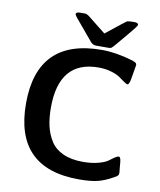

<svg xmlns="http://www.w3.org/2000/svg" viewBox="-98 -980 899 1080"><g transform="rotate(10 351.5 -440.0)"><path d="M429.2 -716.8Q510.3 -716.8 606.9 -688Q624 -682.1 629.9 -675.8Q632.8 -669.9 632.8 -666Q632.8 -662.1 618.2 -580.1Q612.3 -551.3 603 -550.8Q598.1 -550.8 583.5 -560.8Q568.8 -570.8 551.5 -583.5Q534.2 -596.2 500.5 -606.2Q466.8 -616.2 428.2 -616.2Q202.1 -616.2 202.1 -348.1Q202.1 -289.1 212.6 -242.9Q223.1 -196.8 247.6 -158.4Q272 -120.1 318.6 -99.1Q365.2 -78.1 432.1 -78.1Q481 -78.1 518.6 -88.1Q556.2 -98.1 572.5 -110.1Q588.9 -122.1 603 -132.1Q617.2 -142.1 626 -142.1Q627.9 -142.1 629.4 -141.6Q630.9 -141.1 632.3 -139.6Q633.8 -138.2 634.3 -136.5Q634.8 -134.8 636 -131.8Q637.2 -128.9 637.7 -126.5Q638.2 -124 638.7 -120.1Q639.2 -116.2 639.6 -113Q640.1 -109.9 640.6 -104.5Q641.1 -99.1 641.1 -96.2Q642.1 -84 643.1 -74.5Q644 -64.9 644.5 -61.5Q645 -58.1 645 -55.7Q645 -53.2 645 -50.8Q645 -45.9 644 -43Q643.1 -40 639.6 -36.6Q636.2 -33.2 635 -32Q633.8 -30.8 627.9 -27.8L621.1 -23.9Q572.3 3.9 531.7 13.4Q491.2 22.9 426.8 22.9Q60.1 22.9 60.1 -346.9Q60.1 -716.8 429.2 -716.8ZM248 -890.1Q248 -902.3 273.9 -901.9H299.8Q311 -900.9 321.5 -892.8Q332 -884.8 425.8 -810.1Q532.7 -896 541 -899.9Q553.2 -902.8 581.1 -902.8Q604 -902.8 604 -890.1Q604 -883.3 553.2 -823.2Q521 -785.2 498 -757.8Q483.9 -741.7 479 -738.3Q474.1 -734.9 463.9 -734.9H391.1Q375 -734.9 361.8 -748Q272 -855 260 -869.6Q248 -884.3 248 -890.1Z"/></g></svg>

Font: CMU Sans Serif
Style: Bold
Weight: 700
Version: Version 0.7.0